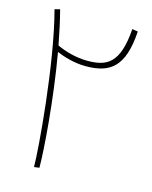

<svg xmlns="http://www.w3.org/2000/svg" viewBox="-104 -743 644 813"><g transform="rotate(15 217.5 -337.0)"><path d="M147 -3C147 -77 131 -297 96 -497C124 -485 173 -469 224 -469C330 -469 390 -509 400 -668L375 -672C364 -518 310 -493 225 -493C175 -493 125 -508 91 -524C81 -577 70 -628 58 -674L35 -668C94 -447 124 -76 124 0Z"/></g></svg>

Font: Noto Sans Arabic UI Th
Style: Regular
Weight: 100
Designer: Monotype Design Team, Nadine Chahine and Nizar Qandah
Foundry: Monotype Imaging Inc.
Version: Version 2.010